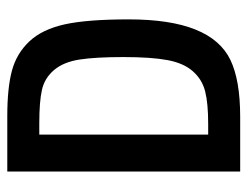

<svg xmlns="http://www.w3.org/2000/svg" viewBox="-98 -598 695 540"><g transform="rotate(-90 250.0 -327.5)"><path d="M38 0V-655H194Q273 -655 321.5 -642Q370 -629 404 -593Q438 -557 452 -493.5Q466 -430 466 -313.5Q466 -197 437.5 -126Q409 -55 352 -27.5Q295 0 192 0ZM174 -565H142V-90H172Q230 -90 263.5 -98.5Q297 -107 320 -133Q343 -159 351.5 -204.5Q360 -250 360 -328.5Q360 -407 353 -452Q346 -497 323.5 -523.5Q301 -550 268 -557.5Q235 -565 174 -565Z"/></g></svg>

Font: TypoPRO Lekton
Style: Bold
Weight: 700
Monospace: yes
Designer: Paolo Mazzetti, Luciano Perondi, Raffaele Flato, Elena Papassissa, Emilio Macchia, Michela Povoleri, Tobias Seemiller, R
Version: Version 34.000